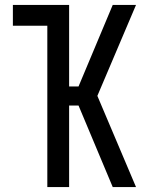

<svg xmlns="http://www.w3.org/2000/svg" viewBox="-20 -755 640 775"><path d="M171 0V-651H32V-735H259V-406H297L435 -735H529L373 -368L529 0H435L297 -329H259V0Z"/></svg>

Font: Iosevka Medium Extended
Style: Regular
Weight: 500
Width: 7
Monospace: yes
Designer: Belleve Invis
Foundry: Belleve Invis
Version: Version 32.5.0; ttfautohint (v1.8.4)